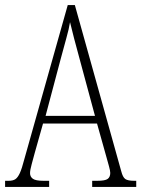

<svg xmlns="http://www.w3.org/2000/svg" viewBox="-21 -734 555 754"><path d="M-1 0V-24H13Q30 -24 39.5 -30.5Q49 -37 57 -54.5Q65 -72 74 -107L245 -714H273L455 -62Q461 -38 471 -31Q481 -24 506 -24H514V0H341V-24H361Q392 -24 402 -31.5Q412 -39 412 -55Q412 -63 407 -81Q402 -99 397 -117L360 -249H148L115 -132Q110 -113 103.5 -89.5Q97 -66 97 -54Q97 -40 108 -32Q119 -24 150 -24H172V0ZM158 -279H352L295 -490Q280 -545 270 -583Q260 -621 254 -647Q250 -621 239.5 -584Q229 -547 218 -505Z"/></svg>

Font: Noto Serif Myanmar ExtraCondensed ExtraLight
Style: Regular
Weight: 200
Width: 2
Designer: Ben Mitchell and the Monotype Design Team
Foundry: Monotype Imaging Inc.
Version: Version 2.106; ttfautohint (v1.8.4.7-5d5b)